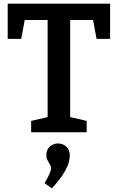

<svg xmlns="http://www.w3.org/2000/svg" viewBox="-20 -722 643 1048"><path d="M22 -510V-702H581V-510H507L488 -613H363V-83L453 -62V0H150V-62L240 -83V-613H115L96 -510ZM223 278Q259 218 259 195Q259 185 248 168Q241 157 237 147Q233 137 233 123Q233 95 252 78Q271 61 297 61Q323 61 342 78.5Q361 96 361 127Q361 201 263 306Z"/></svg>

Font: Bitter Pro SemiBold
Style: Regular
Weight: 600
Designer: Sol Matas, and Bitter project Authors
Foundry: Sol Matas
Version: Version 1.010